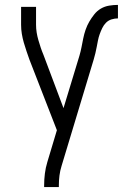

<svg xmlns="http://www.w3.org/2000/svg" viewBox="-20 -548 540 783"><path d="M160 215V208Q160 184 163 160Q166 136 173 113L212 -17L100 -305Q94 -322 88 -339.5Q82 -357 77 -374.5Q72 -392 69 -410Q66 -428 66 -447V-520H127V-447Q127 -431 129.5 -415.5Q132 -400 136.5 -384.5Q141 -369 146 -354Q151 -339 157 -325L239 -107L304 -321Q309 -338 312.5 -356Q316 -374 319.5 -391.5Q323 -409 329 -426.5Q335 -444 344 -459.5Q353 -475 364.5 -489.5Q376 -504 391.5 -513Q407 -522 425 -525Q443 -528 461 -528V-473Q448 -473 435 -469Q422 -465 412.5 -455.5Q403 -446 397 -433.5Q391 -421 386.5 -408.5Q382 -396 379.5 -383Q377 -370 374.5 -357Q372 -344 369 -331Q366 -318 362 -305L231 129Q225 148 222.5 168Q220 188 220 208V215Z"/></svg>

Font: Iosevka Term Curly Light
Style: Regular
Weight: 300
Designer: Belleve Invis
Foundry: Belleve Invis
Version: Version 32.3.0